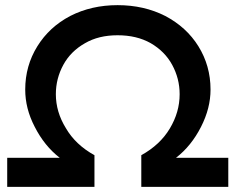

<svg xmlns="http://www.w3.org/2000/svg" viewBox="-20 -726 915 746"><path d="M640 -227C615 -185 578 -150 529 -123V0H867V-113H664C704 -144 736 -184 761 -233C786 -282 798 -330 798 -378C798 -440 782 -496 751 -546C720 -596 677 -635 622 -664C567 -692 505 -706 437 -706C369 -706 308 -692 253 -664C198 -635 156 -596 125 -546C94 -496 78 -440 78 -378C78 -329 90 -281 115 -233C140 -184 172 -144 212 -113H8V0H347V-123C298 -150 261 -185 236 -228C210 -270 197 -314 197 -360C197 -401 207 -439 226 -474C245 -509 273 -537 310 -558C346 -579 388 -589 437 -589C486 -589 529 -579 566 -558C602 -537 630 -509 649 -474C668 -439 678 -401 678 -360C678 -313 665 -269 640 -227Z"/></svg>

Font: Argentum Sans Medium
Style: Regular
Weight: 500
Designer: Julieta Ulanovsky
Foundry: Julieta Ulanovsky
Version: Version 5.001;January 29, 2019;FontCreator 11.5.0.2425 64-bi